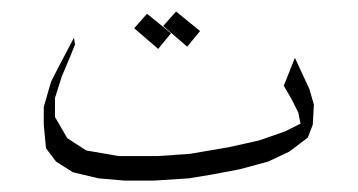

<svg xmlns="http://www.w3.org/2000/svg" viewBox="-20 -318 626 336"><path d="M288.1 -297.9 330.1 -263.7 307.6 -236.3 265.6 -272.5ZM496.1 -216.8 507.8 -191.4 521.5 -162.1 529.3 -134.8 527.3 -99.6 518.6 -77.1 486.3 -52.7 449.2 -35.2 398.4 -21.5 351.6 -12.7 310.5 -5.9 250 -2H197.3L152.3 -5.9L107.4 -16.6L78.1 -35.2L60.5 -58.6L56.6 -99.6V-130.9L69.3 -174.8L81.1 -198.2L88.9 -212.9L109.4 -252L111.3 -240.2L103.5 -220.7L87.9 -183.6L76.2 -146.5V-113.3L97.7 -76.2L130.9 -54.7L187.5 -44.9H255.9L312.5 -48.8L380.9 -60.5L433.6 -72.3L478.5 -87.9L505.9 -101.6L502 -121.1L490.2 -144.5L476.6 -168ZM237.3 -293.9 279.3 -259.8 256.8 -232.4 214.8 -268.6Z"/></svg>

Font: LaylaThuluth
Style: Regular
Weight: 400
Version: Version 2.0